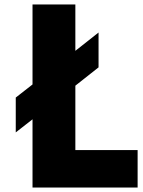

<svg xmlns="http://www.w3.org/2000/svg" viewBox="-20 -845 646 865"><path d="M126.5 0H600V-169H319.5V-459L424 -541.5V-698.5L319.5 -616V-825H126.5V-464.5L51 -405.5V-248.5L126.5 -307.5Z"/></svg>

Font: Spartan ExtraBold
Style: Regular
Weight: 800
Designer: Matt Bailey, Mirko Velimirovic
Foundry: Matt Bailey
Version: Version 1.003; ttfautohint (v1.8.3)